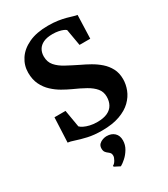

<svg xmlns="http://www.w3.org/2000/svg" viewBox="-243 -862 1088 1242"><g transform="rotate(-30 301.5 -240.5)"><path d="M290.8 11Q231.3 11 185.3 0.4Q139.3 -10.3 107.4 -21.1Q75.5 -32 58.1 -33.5L66.5 -217.8H149L170.9 -89.7Q179.1 -80.9 196.2 -72.4Q213.4 -63.9 237.8 -58.1Q262.3 -52.3 292.1 -52.3Q338.9 -52.3 368.5 -66.2Q398.1 -80.1 412.1 -105.5Q426.1 -130.8 426.1 -164.5Q426.1 -201.2 404.5 -227.2Q383 -253.2 344.7 -274.8Q306.4 -296.3 255.1 -319Q225.8 -332.4 192.5 -351.4Q159.1 -370.5 129.7 -397.8Q100.2 -425.1 81.7 -463Q63.2 -500.9 63.2 -552Q63.2 -606.1 93 -651.7Q122.8 -697.3 181.3 -724.7Q239.8 -752.1 326 -752.1Q366.8 -752.1 399.1 -747.2Q431.3 -742.2 456 -735.6Q480.7 -728.9 498.4 -723.3Q516.1 -717.7 527.1 -716.5L521.1 -542.2H441L419.7 -665.1Q414.9 -670.7 401.2 -676.6Q387.6 -682.4 367.8 -686.4Q348 -690.4 323.9 -690.4Q281.7 -690.4 255.1 -677.7Q228.6 -665 215.8 -643Q203.1 -620.9 203.1 -592.5Q203.1 -551.1 227.1 -523.3Q251 -495.6 291.5 -473.9Q331.9 -452.1 380.2 -428.4Q412.1 -413.6 446.1 -394.5Q480.1 -375.3 509.3 -349.8Q538.4 -324.2 556.6 -290Q574.7 -255.8 574.7 -210Q574.7 -171.5 559.7 -132.4Q544.6 -93.2 511.5 -60.8Q478.4 -28.3 423.9 -8.7Q369.5 11 290.8 11ZM375.7 133Q375.3 166.3 358.4 194.6Q341.6 223 319.3 242.8Q297 262.7 280.8 271.3H279.1L238.5 250.5L237.1 243.4Q250.2 237.7 261 218.9Q271.8 200.2 271.8 188Q271.8 172.2 265 164.8Q258.3 157.3 251.2 152.3Q243.3 146.8 235.9 137.2Q228.5 127.5 228.5 109.8Q228.5 89.5 240.5 77.8Q252.5 66.1 268.2 61.2Q284 56.3 294.3 56.3H297.4Q332.4 56.3 354.2 76.4Q376 96.6 375.7 133Z"/></g></svg>

Font: Merriweather Light
Style: Regular
Weight: 300
Version: Version 2.100